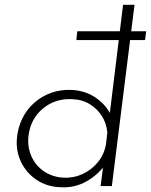

<svg xmlns="http://www.w3.org/2000/svg" viewBox="-20 -780 633 805"><path d="M304 -649H593L588 -612H300ZM233 5Q177 3 134 -25.5Q91 -54 68.5 -100.5Q46 -147 51 -201Q55 -245 73.5 -283Q92 -321 123 -348.5Q154 -376 194 -390.5Q234 -405 280 -403Q342 -400 387.5 -366Q433 -332 451 -284L436 -269L496 -760H544L449 0H402L416 -113L424 -94Q393 -48 342.5 -19.5Q292 9 233 5ZM245 -35Q288 -33 325.5 -50Q363 -67 389.5 -99Q416 -131 424 -173L430 -224Q427 -262 407.5 -293Q388 -324 356 -343.5Q324 -363 283 -364Q236 -367 196 -348Q156 -329 130 -292.5Q104 -256 99 -206Q95 -160 113 -122Q131 -84 165.5 -61Q200 -38 245 -35Z"/></svg>

Font: Josefin Sans Thin Light
Style: Italic
Weight: 300
Italic angle: -7°
Version: Version 2.000